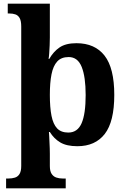

<svg xmlns="http://www.w3.org/2000/svg" viewBox="-20 -780 686 1040"><path d="M13 240V187H25Q45 187 61 182Q77 177 86 162Q95 147 95 119V-636Q95 -667 86.5 -682Q78 -697 63.5 -702Q49 -707 30 -707H22V-760H250V-576Q250 -558 249 -534Q248 -510 246.5 -490Q245 -470 243 -461H247Q269 -500 302.5 -523Q336 -546 394 -546Q494 -546 546.5 -478.5Q599 -411 599 -266Q599 -121 547.5 -54.5Q496 12 399 12Q341 12 306.5 -8.5Q272 -29 250 -65H245Q246 -58 246.5 -43.5Q247 -29 248 -11Q249 7 249.5 24Q250 41 250 53V119Q250 147 259.5 161.5Q269 176 284.5 181.5Q300 187 320 187H336V240ZM350 -62Q400 -62 422 -112.5Q444 -163 444 -265Q444 -364 422.5 -417.5Q401 -471 352 -471Q312 -471 290 -447Q268 -423 259 -377.5Q250 -332 250 -266Q250 -198 259 -152.5Q268 -107 289.5 -84.5Q311 -62 350 -62Z"/></svg>

Font: Noto Rashi Hebrew
Style: Bold
Weight: 700
Version: Version 1.006